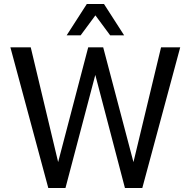

<svg xmlns="http://www.w3.org/2000/svg" viewBox="-20 -942 955 962"><path d="M222 0 32 -705H134L278 -102H264L422 -705H497L656 -102H642L787 -705H883L693 0H606L454 -580H461L308 0ZM314 -765 415 -922H501L602 -765H532L458 -865L384 -765Z"/></svg>

Font: Nunito Sans 10pt Condensed SemiBold
Style: Regular
Weight: 600
Width: 3
Designer: Vernon Adams
Foundry: Vernon Adams
Version: Version 3.101;gftools[0.9.27]